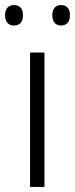

<svg xmlns="http://www.w3.org/2000/svg" viewBox="-31 -740 297 760"><path d="M-11 -680C-11 -654 2 -639 24 -639C48 -639 60 -654 60 -680C60 -705 48 -720 24 -720C2 -720 -11 -705 -11 -680ZM176 -680C176 -654 189 -639 210 -639C234 -639 246 -654 246 -680C246 -705 234 -720 210 -720C189 -720 176 -705 176 -680ZM145 0V-532H88V0Z"/></svg>

Font: Noto Sans Ethiopic Light
Style: Regular
Weight: 300
Designer: Monotype Design Team
Foundry: Monotype Imaging Inc.
Version: Version 2.102